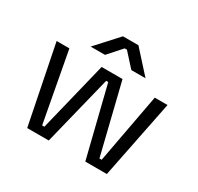

<svg xmlns="http://www.w3.org/2000/svg" viewBox="-148 -866 1073 1042"><g transform="rotate(30 388.5 -345.5)"><path d="M139 0 41 -489H121L202 -53H216L323 -489H454L561 -53H575L656 -489H736L638 0H503L395 -436H382L274 0ZM216 -555 340 -691H437L560 -555H471L395 -639H381L306 -555Z"/></g></svg>

Font: Space Grotesk Frontify
Style: Regular
Weight: 400
Designer: Florian Karsten
Version: Version 2.000